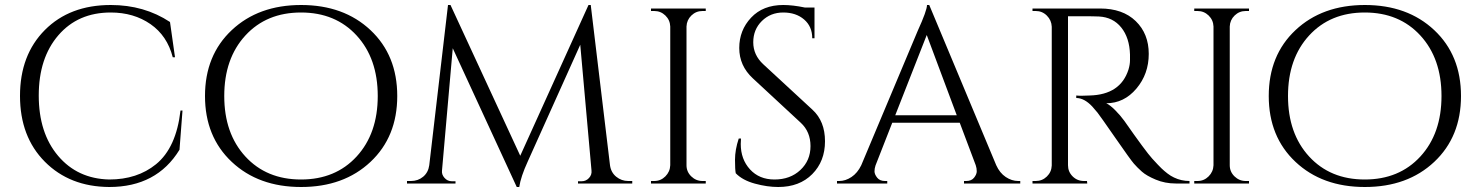

<svg xmlns="http://www.w3.org/2000/svg" viewBox="-20 -734 5903 768"><path d="M423 -714Q557 -714 660 -646L680 -505H671Q649 -591 582 -637.5Q515 -684 423 -684Q292 -684 213.5 -593Q135 -502 135 -352Q135 -202 212.5 -110.5Q290 -19 417 -16Q529 -16 604 -77Q685 -143 702 -292H710L698 -135Q607 14 417 14Q259 13 159.5 -87Q60 -187 60 -350.5Q60 -514 159.5 -614Q259 -714 423 -714Z M907 -613.5Q1014 -714 1184.5 -714Q1355 -714 1462 -613.5Q1569 -513 1569 -350Q1569 -187 1462 -86.5Q1355 14 1184.5 14Q1014 14 907 -86.5Q800 -187 800 -350Q800 -513 907 -613.5ZM961.5 -108Q1046 -16 1184 -16Q1322 -16 1406.5 -108Q1491 -200 1491 -350Q1491 -500 1406.5 -592Q1322 -684 1184 -684Q1046 -684 961.5 -592Q877 -500 877 -350Q877 -200 961.5 -108Z M2493 -10H2509V0H2292V-9H2307Q2324 -9 2336 -22Q2348 -35 2346 -52L2301 -555L2091 -88Q2063 -27 2057 14H2047L1791 -541L1748 -52Q1746 -36 1758 -22.5Q1770 -9 1787 -9H1802V0H1608V-10H1624Q1652 -10 1672.5 -27Q1693 -44 1697 -73L1772 -714H1782L2061 -111L2334 -714H2343L2420 -73Q2424 -44 2445 -27Q2466 -10 2493 -10Z M2597 -10Q2623 -10 2641.5 -28.5Q2660 -47 2661 -73V-628Q2660 -654 2641.5 -672Q2623 -690 2597 -690H2584V-700H2803V-690H2790Q2764 -690 2745.5 -672Q2727 -654 2726 -628V-73Q2726 -47 2745 -28.5Q2764 -10 2790 -10H2803V0H2584V-10Z M2923 -41Q2920 -55 2920 -95Q2920 -135 2935 -180H2944Q2943 -169 2943 -158Q2943 -97 2980 -56.5Q3017 -16 3078 -16Q3141 -16 3181.5 -54Q3222 -92 3222 -149.5Q3222 -207 3183 -243L2991 -421Q2937 -471 2937 -542Q2937 -613 2984.5 -663.5Q3032 -714 3113 -714Q3151 -714 3199 -704H3238V-581H3229Q3229 -628 3196.5 -656Q3164 -684 3113 -684Q3062 -684 3027.5 -650Q2993 -616 2993 -565Q2993 -514 3033 -477L3230 -295Q3280 -249 3280 -169Q3280 -89 3229 -37.5Q3178 14 3093 14Q3049 14 2999.5 0.5Q2950 -13 2923 -41Z M4053 -10H4061V0H3836V-10H3845Q3866 -10 3876.5 -23.5Q3887 -37 3887 -49Q3887 -61 3883 -73L3819 -243H3549L3482 -72Q3478 -60 3478 -48.5Q3478 -37 3488.5 -23.5Q3499 -10 3520 -10H3529V0H3328V-10H3337Q3362 -10 3386 -26Q3410 -42 3425 -73L3651 -611Q3688 -692 3688 -714H3697L3965 -73Q3979 -42 4003 -26Q4027 -10 4053 -10ZM3561 -273H3807L3687 -594Z M4316 -669H4252V-73Q4252 -47 4270.5 -28.5Q4289 -10 4316 -10H4328L4329 0H4110V-10H4123Q4149 -10 4167.5 -28Q4186 -46 4187 -72V-627Q4186 -653 4167.5 -671.5Q4149 -690 4123 -690H4110V-700H4380Q4471 -700 4523 -649.5Q4575 -599 4575 -518.5Q4575 -438 4525.5 -379.5Q4476 -321 4405 -321Q4420 -314 4440.5 -293.5Q4461 -273 4477 -251Q4563 -128 4589 -99.5Q4615 -71 4626 -60.5Q4637 -50 4650 -40Q4663 -30 4676 -24Q4705 -10 4738 -10V0H4683Q4640 0 4603 -15.5Q4566 -31 4547.5 -47.5Q4529 -64 4515.5 -79.5Q4502 -95 4441 -183Q4380 -271 4370 -283.5Q4360 -296 4349 -308Q4317 -342 4285 -342V-352Q4293 -351 4306 -351Q4319 -351 4338 -352Q4462 -355 4494 -456Q4500 -476 4500 -493.5Q4500 -511 4500 -516Q4498 -583 4465 -624Q4432 -665 4376 -668Q4352 -669 4316 -669Z M4770 -10Q4796 -10 4814.5 -28.5Q4833 -47 4834 -73V-628Q4833 -654 4814.5 -672Q4796 -690 4770 -690H4757V-700H4976V-690H4963Q4937 -690 4918.5 -672Q4900 -654 4899 -628V-73Q4899 -47 4918 -28.5Q4937 -10 4963 -10H4976V0H4757V-10Z M5162 -613.5Q5269 -714 5439.5 -714Q5610 -714 5717 -613.5Q5824 -513 5824 -350Q5824 -187 5717 -86.5Q5610 14 5439.5 14Q5269 14 5162 -86.5Q5055 -187 5055 -350Q5055 -513 5162 -613.5ZM5216.5 -108Q5301 -16 5439 -16Q5577 -16 5661.5 -108Q5746 -200 5746 -350Q5746 -500 5661.5 -592Q5577 -684 5439 -684Q5301 -684 5216.5 -592Q5132 -500 5132 -350Q5132 -200 5216.5 -108Z"/></svg>

Font: Cinzel Decorative
Style: Regular
Weight: 400
Designer: Natanael Gama
Version: Version 1.001;PS 001.001;hotconv 1.0.56;makeotf.lib2.0.21325